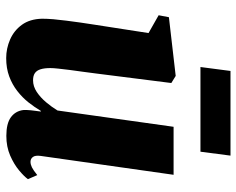

<svg xmlns="http://www.w3.org/2000/svg" viewBox="-94 -678 783 636"><g transform="rotate(90 298.0 -360.5)"><path d="M173 11Q141 11 111.2 -2Q81.5 -15 62.5 -41.2Q43.5 -67.5 42.5 -108Q42.5 -124.5 44.2 -145.2Q46 -166 49 -188.8Q52 -211.5 55.2 -234.8Q58.5 -258 62 -280L90 -460.5L31 -494L37.5 -528L232 -550.5L255.5 -536L224 -287Q221.5 -266 218.2 -243Q215 -220 212.2 -199Q209.5 -178 207.8 -161.5Q206 -145 206 -135.5Q206 -115.5 210 -102.8Q214 -90 222.8 -84Q231.5 -78 246.5 -78Q266.5 -78 285 -90.2Q303.5 -102.5 319.2 -121.2Q335 -140 346.5 -159L400.5 -543.5H559.5L497 -103.5Q494.5 -85.5 500.5 -77.5Q506.5 -69.5 516.5 -69.5Q525 -69.5 534.8 -74.2Q544.5 -79 560.5 -92L574 -61Q565 -48.5 545 -31.8Q525 -15 495.8 -2.2Q466.5 10.5 430.5 10.5Q389.5 10.5 369 -4.5Q348.5 -19.5 345 -45.5Q344.5 -49.5 344.8 -56Q345 -62.5 345.8 -70.5Q346.5 -78.5 347.8 -87Q349 -95.5 350 -103.5L348 -104Q336 -83.5 319.8 -63Q303.5 -42.5 282 -25.8Q260.5 -9 233.5 1Q206.5 11 173 11ZM215.5 -732H496L483 -632.5H202.5Z"/></g></svg>

Font: Merriweather 60pt Black
Style: Italic
Weight: 900
Italic angle: -7.8°
Version: Version 2.101